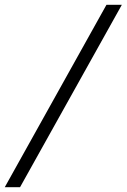

<svg xmlns="http://www.w3.org/2000/svg" viewBox="-20 -691 530 804"><path d="M64 92.8H0L425.8 -670.9H490.2Z"/></svg>

Font: BabelStone Ogham Bound
Style: Italic
Weight: 400
Italic angle: -30°
Designer: Andrew West
Foundry: BabelStone
Version: Version 2.02 March 14, 2022